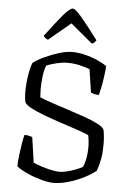

<svg xmlns="http://www.w3.org/2000/svg" viewBox="-62 -1001 710 1047"><g transform="rotate(5 293.0 -478.0)"><path d="M271 0Q243 0 203 -11Q163 -22 125.5 -39Q88 -56 67 -73Q68 -103 72 -136.5Q76 -170 81 -199.5Q86 -229 91 -247Q104 -247 116.5 -244Q129 -241 134 -239L154 -101Q172 -92 198.5 -83.5Q225 -75 252 -69Q279 -63 297 -63Q315 -63 339.5 -69Q364 -75 387 -84Q410 -93 424 -101Q433 -119 438.5 -149Q444 -179 444 -209Q444 -225 442 -244.5Q440 -264 437 -276Q410 -288 368 -302Q326 -316 279 -331.5Q232 -347 189.5 -363Q147 -379 117.5 -394.5Q88 -410 81 -424Q75 -445 75 -481Q75 -526 82 -570.5Q89 -615 100 -642Q122 -659 160 -677Q198 -695 238.5 -707.5Q279 -720 311 -720Q344 -720 380 -711.5Q416 -703 448 -689Q480 -675 502 -659Q500 -631 495.5 -599Q491 -567 485.5 -540Q480 -513 476 -499Q461 -499 449 -502.5Q437 -506 432 -508L413 -635Q387 -645 356.5 -652Q326 -659 290 -659Q264 -659 232 -651.5Q200 -644 176 -634Q166 -611 161.5 -573.5Q157 -536 157 -505Q157 -492 158 -477.5Q159 -463 159 -459Q183 -448 225 -434Q267 -420 315.5 -404.5Q364 -389 409 -373Q454 -357 484 -341Q514 -325 518 -311Q521 -296 523 -276Q525 -256 525 -235Q525 -188 519 -154.5Q513 -121 501 -87Q489 -76 464 -61Q439 -46 406.5 -32Q374 -18 338.5 -9Q303 0 271 0ZM173 -775Q153 -783 149 -795Q210 -877 244 -916.5Q278 -956 294 -956Q308 -956 342 -916Q376 -876 437 -795Q434 -791 429 -784.5Q424 -778 413 -775L293 -875Z"/></g></svg>

Font: Texturina ExtraLight
Style: Regular
Weight: 200
Designer: Guillermo Torres Carreño
Foundry: Omnibus-Type
Version: Version 1.002; ttfautohint (v1.8.3)